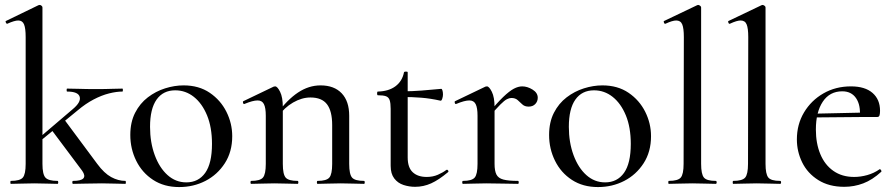

<svg xmlns="http://www.w3.org/2000/svg" viewBox="-20 -745 3625 778"><path d="M24 0Q22 0 22 -6Q22 -12 24 -12Q61 -12 72.5 -25.5Q84 -39 84 -81V-595Q84 -630 77.5 -646Q71 -662 54 -662Q39 -662 10 -649Q7 -647 4 -653Q1 -659 4 -660L136 -724Q139 -725 141 -725Q144 -725 148 -722Q152 -719 152 -715V-81Q152 -39 164 -25.5Q176 -12 213 -12Q216 -12 216 -6Q216 0 213 0Q194 0 170 -1Q146 -2 119 -2Q92 -2 67.5 -1Q43 0 24 0ZM276 0Q273 0 273 -6Q273 -12 276 -12Q309 -12 318 -22.5Q327 -33 313 -53L188 -220L241 -260L374 -81Q402 -43 430.5 -27.5Q459 -12 488 -12Q490 -12 490 -6Q490 0 488 0Q469 0 445 -1Q421 -2 393 -2Q355 -2 327 -1Q299 0 276 0ZM129 -162 124 -174 274 -302Q309 -331 303 -352.5Q297 -374 252 -374Q250 -374 250 -380Q250 -386 252 -386Q277 -386 302 -385Q327 -384 370 -384Q409 -384 432 -385Q455 -386 476 -386Q478 -386 478 -380Q478 -374 476 -374Q452 -374 422 -366.5Q392 -359 359.5 -342Q327 -325 295 -298Z M706 13Q645 13 600.5 -16Q556 -45 532 -93.5Q508 -142 508 -198Q508 -250 527.5 -288Q547 -326 579 -350.5Q611 -375 649 -387Q687 -399 724 -399Q786 -399 830 -369Q874 -339 897.5 -292Q921 -245 921 -193Q921 -130 891 -83.5Q861 -37 812.5 -12Q764 13 706 13ZM735 -6Q784 -6 811.5 -44.5Q839 -83 839 -162Q839 -229 819 -277.5Q799 -326 765.5 -352.5Q732 -379 690 -379Q641 -379 614.5 -341.5Q588 -304 588 -231Q588 -168 607 -116.5Q626 -65 659 -35.5Q692 -6 735 -6Z M1267 0Q1264 0 1264 -6Q1264 -12 1267 -12Q1303 -12 1314.5 -25.5Q1326 -39 1326 -81V-238Q1326 -295 1305 -322.5Q1284 -350 1238 -350Q1203 -350 1167.5 -329.5Q1132 -309 1107 -273L1103 -285Q1144 -341 1187.5 -370Q1231 -399 1279 -399Q1334 -399 1364.5 -367Q1395 -335 1395 -276V-81Q1395 -39 1406.5 -25.5Q1418 -12 1455 -12Q1458 -12 1458 -6Q1458 0 1455 0Q1436 0 1412 -1Q1388 -2 1361 -2Q1334 -2 1309.5 -1Q1285 0 1267 0ZM998 0Q995 0 995 -6Q995 -12 998 -12Q1034 -12 1045.5 -25.5Q1057 -39 1057 -81V-276Q1057 -308 1049.5 -323Q1042 -338 1024 -338Q1014 -338 1001 -334.5Q988 -331 971 -324Q967 -322 965 -327.5Q963 -333 966 -335L1089 -394Q1093 -395 1095 -395Q1104 -395 1115 -373Q1126 -351 1126 -310V-81Q1126 -39 1137.5 -25.5Q1149 -12 1186 -12Q1189 -12 1189 -6Q1189 0 1186 0Q1167 0 1143 -1Q1119 -2 1092 -2Q1065 -2 1040.5 -1Q1016 0 998 0Z M1662 12Q1638 12 1615 4.5Q1592 -3 1577.5 -22Q1563 -41 1563 -73V-304Q1563 -327 1559 -339Q1555 -351 1544 -355Q1533 -359 1511 -359Q1508 -359 1508 -366.5Q1508 -374 1511 -374Q1555 -375 1582.5 -395.5Q1610 -416 1617 -452Q1618 -455 1625 -455Q1632 -455 1632 -452V-107Q1632 -66 1652.5 -47Q1673 -28 1709 -28Q1734 -28 1754.5 -37Q1775 -46 1788 -56Q1792 -59 1795.5 -54.5Q1799 -50 1795 -47Q1758 -16 1727 -2Q1696 12 1662 12ZM1765 -337Q1725 -346 1688 -349Q1651 -352 1610 -352V-375Q1650 -375 1687.5 -378Q1725 -381 1768 -385Q1771 -385 1773 -378Q1775 -371 1775 -362Q1775 -354 1772 -345Q1769 -336 1765 -337Z M1962 -271 1956 -282Q1994 -328 2019 -352Q2044 -376 2062 -385.5Q2080 -395 2096 -395Q2117 -395 2138 -382Q2159 -369 2159 -349Q2159 -334 2149 -323.5Q2139 -313 2122 -313Q2106 -313 2096.5 -322Q2087 -331 2077.5 -339.5Q2068 -348 2052 -348Q2044 -348 2034 -343Q2024 -338 2007.5 -321.5Q1991 -305 1962 -271ZM1856 0Q1853 0 1853 -6Q1853 -12 1856 -12Q1892 -12 1903.5 -25.5Q1915 -39 1915 -81V-276Q1915 -308 1907.5 -323Q1900 -338 1882 -338Q1872 -338 1859 -334.5Q1846 -331 1829 -324Q1825 -322 1823 -327.5Q1821 -333 1824 -335L1947 -394Q1951 -395 1953 -395Q1962 -395 1973 -373Q1984 -351 1984 -310V-81Q1984 -53 1991.5 -38Q1999 -23 2019.5 -17.5Q2040 -12 2079 -12Q2082 -12 2082 -6Q2082 0 2079 0Q2053 0 2020 -1Q1987 -2 1950 -2Q1923 -2 1898.5 -1Q1874 0 1856 0Z M2403 13Q2342 13 2297.5 -16Q2253 -45 2229 -93.5Q2205 -142 2205 -198Q2205 -250 2224.5 -288Q2244 -326 2276 -350.5Q2308 -375 2346 -387Q2384 -399 2421 -399Q2483 -399 2527 -369Q2571 -339 2594.5 -292Q2618 -245 2618 -193Q2618 -130 2588 -83.5Q2558 -37 2509.5 -12Q2461 13 2403 13ZM2432 -6Q2481 -6 2508.5 -44.5Q2536 -83 2536 -162Q2536 -229 2516 -277.5Q2496 -326 2462.5 -352.5Q2429 -379 2387 -379Q2338 -379 2311.5 -341.5Q2285 -304 2285 -231Q2285 -168 2304 -116.5Q2323 -65 2356 -35.5Q2389 -6 2432 -6Z M2690 0Q2688 0 2688 -6Q2688 -12 2690 -12Q2727 -12 2738.5 -25.5Q2750 -39 2750 -81L2751 -595Q2751 -630 2744.5 -646Q2738 -662 2720 -662Q2705 -662 2677 -649Q2673 -647 2670.5 -653Q2668 -659 2671 -660L2805 -724Q2807 -725 2809 -725Q2812 -725 2816.5 -722Q2821 -719 2821 -715V-81Q2821 -40 2832 -26Q2843 -12 2880 -12Q2884 -12 2884 -6Q2884 0 2880 0Q2862 0 2837.5 -1Q2813 -2 2785 -2Q2758 -2 2733.5 -1Q2709 0 2690 0Z M2951 0Q2949 0 2949 -6Q2949 -12 2951 -12Q2988 -12 2999.5 -25.5Q3011 -39 3011 -81L3012 -595Q3012 -630 3005.5 -646Q2999 -662 2981 -662Q2966 -662 2938 -649Q2934 -647 2931.5 -653Q2929 -659 2932 -660L3066 -724Q3068 -725 3070 -725Q3073 -725 3077.5 -722Q3082 -719 3082 -715V-81Q3082 -40 3093 -26Q3104 -12 3141 -12Q3145 -12 3145 -6Q3145 0 3141 0Q3123 0 3098.5 -1Q3074 -2 3046 -2Q3019 -2 2994.5 -1Q2970 0 2951 0Z M3401 12Q3339 12 3295.5 -15.5Q3252 -43 3230.5 -87Q3209 -131 3209 -180Q3209 -241 3238 -289.5Q3267 -338 3316.5 -366.5Q3366 -395 3428 -395Q3485 -395 3515.5 -368.5Q3546 -342 3546 -296Q3546 -285 3544 -278Q3542 -271 3535 -271H3464Q3468 -319 3449 -347Q3430 -375 3393 -375Q3342 -375 3314 -333Q3286 -291 3286 -220Q3286 -164 3304 -120.5Q3322 -77 3357 -52.5Q3392 -28 3441 -28Q3467 -28 3494 -35.5Q3521 -43 3544 -59Q3546 -61 3549.5 -56.5Q3553 -52 3551 -49Q3515 -16 3478 -2Q3441 12 3401 12ZM3263 -269 3262 -284 3487 -289V-271Z"/></svg>

Font: Cormorant Light Medium
Style: Regular
Weight: 500
Version: Version 4.000